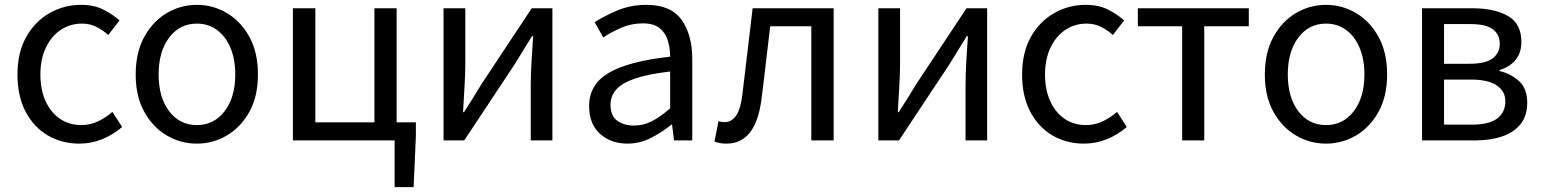

<svg xmlns="http://www.w3.org/2000/svg" viewBox="-20 -577 6339 789"><path d="M306.2 13.2Q233.9 13.2 176.5 -20.5Q119.1 -54.2 85.4 -117.7Q51.8 -181.2 51.8 -271Q51.8 -361.3 87.9 -425.3Q124 -489.3 183.6 -523.2Q243.2 -557.1 313 -557.1Q366.2 -557.1 404.3 -537.8Q442.4 -518.6 471.2 -493.2L424.8 -433.1Q401.9 -454.1 375.2 -467Q348.6 -480 316.9 -480Q267.6 -480 229 -453.9Q190.4 -427.7 168.2 -380.6Q146 -333.5 146 -271Q146 -208.5 167.2 -161.6Q188.5 -114.7 226.3 -88.9Q264.2 -63 314 -63Q351.6 -63 384 -78.9Q416.5 -94.7 441.9 -117.2L481.9 -55.2Q445.3 -23.4 400.1 -5.1Q355 13.2 306.2 13.2Z M789.1 13.2Q722.2 13.2 665 -20.5Q607.9 -54.2 572.8 -117.7Q537.6 -181.2 537.6 -271Q537.6 -361.3 572.8 -425.3Q607.9 -489.3 665 -523.2Q722.2 -557.1 789.1 -557.1Q855.5 -557.1 912.6 -523.2Q969.7 -489.3 1004.9 -425.3Q1040 -361.3 1040 -271Q1040 -181.2 1004.9 -117.7Q969.7 -54.2 912.6 -20.5Q855.5 13.2 789.1 13.2ZM789.1 -63Q859.4 -63 903.1 -120.1Q946.8 -177.2 946.8 -271Q946.8 -333.5 927 -380.6Q907.2 -427.7 871.6 -453.9Q835.9 -480 789.1 -480Q718.3 -480 675 -422.4Q631.8 -364.7 631.8 -271Q631.8 -177.2 675 -120.1Q718.3 -63 789.1 -63Z M1601.6 191.9V0H1183.6V-543H1275.9V-74.2H1518.6V-543H1609.9V-74.2H1689V-17.1L1679.7 191.9Z M1802.7 0V-543H1892.1V-315.9Q1892.1 -273.4 1888.9 -220.9Q1885.7 -168.5 1882.8 -116.2H1886.7Q1902.8 -140.6 1923.3 -173.8Q1943.8 -207 1959 -231.9L2165 -543H2250V0H2161.1V-227.1Q2161.1 -270.5 2164.1 -322.5Q2167 -374.5 2170.9 -428.2H2166Q2150.4 -402.3 2129.6 -369.1Q2108.9 -335.9 2093.8 -311L1887.7 0Z M2558.6 13.2Q2490.7 13.2 2445.8 -27.1Q2400.9 -67.4 2400.9 -141.1Q2400.9 -229.5 2480.7 -277.1Q2560.5 -324.7 2733.9 -344.2Q2733.9 -378.9 2724.4 -410.4Q2714.8 -441.9 2690.7 -461.4Q2666.5 -481 2621.6 -481Q2574.7 -481 2533 -462.9Q2491.2 -444.8 2459 -422.9L2423.8 -485.8Q2460.4 -509.8 2515.6 -533.4Q2570.8 -557.1 2636.7 -557.1Q2736.3 -557.1 2780.5 -496.1Q2824.7 -435.1 2824.7 -334V0H2750L2741.7 -64.9H2738.8Q2699.7 -32.7 2654.3 -9.8Q2608.9 13.2 2558.6 13.2ZM2585 -61Q2624 -61 2658.9 -78.9Q2693.8 -96.7 2733.9 -131.8V-283.2Q2642.1 -272.5 2588.6 -253.9Q2535.2 -235.4 2512 -208.7Q2488.8 -182.1 2488.8 -147Q2488.8 -100.6 2516.6 -80.8Q2544.4 -61 2585 -61Z M2965.8 13.2Q2950.2 13.2 2939 11Q2927.7 8.8 2916 4.9L2932.6 -79.1Q2939 -77.6 2944.6 -76.4Q2950.2 -75.2 2958 -75.2Q2986.8 -75.2 3005.4 -102.5Q3023.9 -129.9 3030.8 -189.9Q3041.5 -278.3 3052 -366.7Q3062.5 -455.1 3072.8 -543H3405.8V0H3314V-469.2H3145Q3135.7 -394 3127.2 -318.4Q3118.7 -242.7 3108.9 -167Q3085 13.2 2965.8 13.2Z M3589.4 0V-543H3678.7V-315.9Q3678.7 -273.4 3675.5 -220.9Q3672.4 -168.5 3669.4 -116.2H3673.3Q3689.5 -140.6 3710 -173.8Q3730.5 -207 3745.6 -231.9L3951.7 -543H4036.6V0H3947.8V-227.1Q3947.8 -270.5 3950.7 -322.5Q3953.6 -374.5 3957.5 -428.2H3952.6Q3937 -402.3 3916.3 -369.1Q3895.5 -335.9 3880.4 -311L3674.3 0Z M4434.6 13.2Q4362.3 13.2 4304.9 -20.5Q4247.6 -54.2 4213.9 -117.7Q4180.2 -181.2 4180.2 -271Q4180.2 -361.3 4216.3 -425.3Q4252.4 -489.3 4312 -523.2Q4371.6 -557.1 4441.4 -557.1Q4494.6 -557.1 4532.7 -537.8Q4570.8 -518.6 4599.6 -493.2L4553.2 -433.1Q4530.3 -454.1 4503.7 -467Q4477.1 -480 4445.3 -480Q4396 -480 4357.4 -453.9Q4318.8 -427.7 4296.6 -380.6Q4274.4 -333.5 4274.4 -271Q4274.4 -208.5 4295.7 -161.6Q4316.9 -114.7 4354.7 -88.9Q4392.6 -63 4442.4 -63Q4480 -63 4512.5 -78.9Q4544.9 -94.7 4570.3 -117.2L4610.4 -55.2Q4573.7 -23.4 4528.6 -5.1Q4483.4 13.2 4434.6 13.2Z M4837.9 0V-469.2H4655.8V-543H5111.8V-469.2H4928.7V0Z M5429.2 13.2Q5362.3 13.2 5305.2 -20.5Q5248 -54.2 5212.9 -117.7Q5177.7 -181.2 5177.7 -271Q5177.7 -361.3 5212.9 -425.3Q5248 -489.3 5305.2 -523.2Q5362.3 -557.1 5429.2 -557.1Q5495.6 -557.1 5552.7 -523.2Q5609.9 -489.3 5645 -425.3Q5680.2 -361.3 5680.2 -271Q5680.2 -181.2 5645 -117.7Q5609.9 -54.2 5552.7 -20.5Q5495.6 13.2 5429.2 13.2ZM5429.2 -63Q5499.5 -63 5543.2 -120.1Q5586.9 -177.2 5586.9 -271Q5586.9 -333.5 5567.1 -380.6Q5547.4 -427.7 5511.7 -453.9Q5476.1 -480 5429.2 -480Q5358.4 -480 5315.2 -422.4Q5272 -364.7 5272 -271Q5272 -177.2 5315.2 -120.1Q5358.4 -63 5429.2 -63Z M5823.7 0V-543H6031.7Q6122.1 -543 6177 -511.2Q6231.9 -479.5 6231.9 -404.8Q6231.9 -359.9 6208 -330.8Q6184.1 -301.8 6142.1 -289.1V-285.2Q6188.5 -274.4 6222.2 -243.9Q6255.9 -213.4 6255.9 -154.8Q6255.9 -101.1 6228.5 -66.9Q6201.2 -32.7 6152.8 -16.4Q6104.5 0 6042 0ZM5914.1 -314.9H6017.1Q6084.5 -314.9 6113.8 -337.2Q6143.1 -359.4 6143.1 -397Q6143.1 -435.1 6115 -456.5Q6086.9 -478 6022.9 -478H5914.1ZM5914.1 -64.9H6030.8Q6099.1 -64.9 6132.6 -90.1Q6166 -115.2 6166 -161.1Q6166 -202.1 6130.4 -226.1Q6094.7 -250 6025.9 -250H5914.1Z"/></svg>

Font: Source Han Sans CN
Style: Regular
Weight: 400
Designer: Ryoko NISHIZUKA  (kana, bopomofo & ideographs); Paul D. Hunt (Latin, Greek & Cyrillic); Sandoll Communications , Soo-you
Foundry: Adobe
Version: Version 2.004;hotconv 1.0.118;makeotfexe 2.5.65603